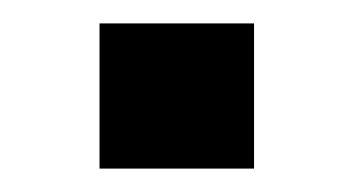

<svg xmlns="http://www.w3.org/2000/svg" viewBox="-20 -356 301 164"><path d="M65 -212V-336H197V-212Z"/></svg>

Font: Nunito Sans 7pt SemiCondensed SemiBold
Style: Regular
Weight: 600
Width: 4
Designer: Vernon Adams
Foundry: Vernon Adams
Version: Version 3.101;gftools[0.9.27]